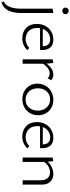

<svg xmlns="http://www.w3.org/2000/svg" viewBox="810 -1476 956 2615"><g transform="rotate(90 1287.5 -169.0)"><path d="M99 -408 158 -418V13Q158 130 123 197.5Q88 265 14 289L0 259Q50 235 74.5 175Q99 115 99 13ZM84 -583Q84 -603 96.5 -615Q109 -627 129 -627Q148 -627 160.5 -614.5Q173 -602 173 -583Q173 -564 160.5 -552Q148 -540 129 -540Q109 -540 96.5 -552Q84 -564 84 -583Z M664 -62Q594 5 505 5Q416 5 361 -48.5Q306 -102 306 -192Q306 -258 334 -309.5Q362 -361 410.5 -389.5Q459 -418 520 -418Q590 -418 626 -378Q662 -338 662 -269Q662 -248 660 -237H364Q361 -219 361 -199Q361 -127 403 -84Q445 -41 514 -41Q581 -41 635 -91ZM374 -274H610Q607 -375 517 -375Q467 -375 429 -348Q391 -321 374 -274Z M1072 -388 1047 -340Q1021 -368 980 -368Q946 -368 911.5 -344.5Q877 -321 849 -278V0H789V-408L838 -418L847 -326Q878 -369 917 -393.5Q956 -418 996 -418Q1045 -418 1072 -388Z M1120 -202Q1120 -263 1149 -312.5Q1178 -362 1228.5 -390Q1279 -418 1342 -418Q1401 -418 1448.5 -391Q1496 -364 1523 -317Q1550 -270 1550 -212Q1550 -150 1521.5 -100.5Q1493 -51 1443 -23.5Q1393 4 1330 4Q1270 4 1222 -22.5Q1174 -49 1147 -96Q1120 -143 1120 -202ZM1487 -206Q1487 -255 1467 -293.5Q1447 -332 1412.5 -353Q1378 -374 1334 -374Q1266 -374 1224.5 -326.5Q1183 -279 1183 -208Q1183 -158 1203 -120Q1223 -82 1258 -61Q1293 -40 1337 -40Q1405 -40 1446 -88Q1487 -136 1487 -206Z M2001 -62Q1931 5 1842 5Q1753 5 1698 -48.5Q1643 -102 1643 -192Q1643 -258 1671 -309.5Q1699 -361 1747.5 -389.5Q1796 -418 1857 -418Q1927 -418 1963 -378Q1999 -338 1999 -269Q1999 -248 1997 -237H1701Q1698 -219 1698 -199Q1698 -127 1740 -84Q1782 -41 1851 -41Q1918 -41 1972 -91ZM1711 -274H1947Q1944 -375 1854 -375Q1804 -375 1766 -348Q1728 -321 1711 -274Z M2495 -261V0H2436V-242Q2436 -304 2407.5 -338.5Q2379 -373 2328 -373Q2290 -373 2251.5 -352.5Q2213 -332 2186 -292V0H2126V-408L2175 -418L2183 -341Q2216 -379 2261.5 -398.5Q2307 -418 2351 -418Q2416 -418 2455.5 -376Q2495 -334 2495 -261Z"/></g></svg>

Font: Ysabeau Semilight
Style: Regular
Weight: 300
Designer: Christian Thalmann (Catharsis Fonts)
Version: Version 0.003